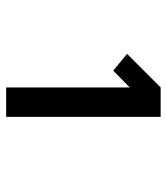

<svg xmlns="http://www.w3.org/2000/svg" viewBox="22 -900 555 640"><g transform="rotate(90 300.0 -580.5)"><path d="M272 -323V-735L216 -680L160 -726L272 -838H370V-323Z"/></g></svg>

Font: Iosevka Extrabold Extended
Style: Regular
Weight: 800
Width: 7
Monospace: yes
Designer: Belleve Invis
Foundry: Belleve Invis
Version: Version 32.5.0; ttfautohint (v1.8.4)